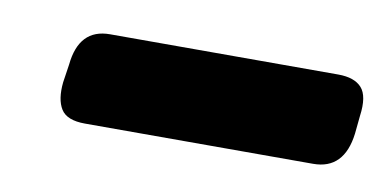

<svg xmlns="http://www.w3.org/2000/svg" viewBox="-29 -751 421 208"><g transform="rotate(10 181.5 -647.0)"><path d="M70 -597Q50 -597 43.5 -607.5Q37 -618 39 -637L42 -657Q46 -697 80 -697H331Q349 -697 357 -688Q365 -679 362 -657L360 -637Q355 -597 321 -597Z"/></g></svg>

Font: Asap ExtraBold
Style: Italic
Weight: 800
Italic angle: -6°
Designer: Pablo Cosgaya
Foundry: Omnibus-Type
Version: Version 3.001; ttfautohint (v1.8.4.7-5d5b)